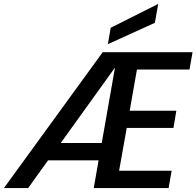

<svg xmlns="http://www.w3.org/2000/svg" viewBox="-60 -963 1006 983"><path d="M506.8 -820.8 750 -942.9 732.9 -846.2 492.2 -736.8ZM528.8 -617.2 251 -231H460.9ZM910.2 -606.9H641.1L604 -396H842.8L828.1 -308.1H588.9L549.8 -88.9H818.8L803.2 0H419.9L444.8 -142.1H186L84 0H-40L465.8 -695.8H925.8Z"/></svg>

Font: Poppins Medium
Style: Italic
Weight: 500
Italic angle: -10°
Designer: Ninad Kale (Devanagari), Jonny Pinhorn (Latin)
Foundry: Indian Type Foundry
Version: Version 3.200;PS 1.000;hotconv 16.6.54;makeotf.lib2.5.65590